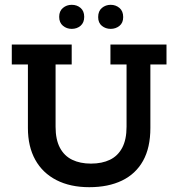

<svg xmlns="http://www.w3.org/2000/svg" viewBox="-20 -768 741 798"><path d="M351 10Q272 10 214.5 -19.5Q157 -49 126.5 -104Q96 -159 96 -236V-500H29V-583H278V-500H211V-241Q211 -188 229 -154Q247 -120 280 -104Q313 -88 358 -88Q404 -88 437 -104Q470 -120 488 -154Q506 -188 506 -241V-500H439V-583H672V-500H605V-236Q605 -154 574.5 -99.5Q544 -45 487 -17.5Q430 10 351 10ZM278 -648Q257 -648 241.5 -661Q226 -674 226 -698Q226 -722 241.5 -735Q257 -748 278 -748Q300 -748 315 -735Q330 -722 330 -698Q330 -674 315 -661Q300 -648 278 -648ZM440 -648Q419 -648 403.5 -660.5Q388 -673 388 -697Q388 -722 403.5 -735Q419 -748 440 -748Q461 -748 476.5 -735Q492 -722 492 -697Q492 -673 476.5 -660.5Q461 -648 440 -648Z"/></svg>

Font: Rokkitt SemiBold
Style: Regular
Weight: 600
Designer: Vernon Adams
Foundry: Vernon Adams
Version: Version 3.103